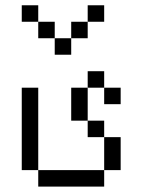

<svg xmlns="http://www.w3.org/2000/svg" viewBox="-20 -645 540 728"><path d="M125 -562.5H62.5V-625H125ZM62.5 -312.5H125V0H62.5ZM125 0H375V62.5H125ZM125 -562.5H187.5V-500H125ZM187.5 -500H250V-437.5H187.5ZM250 -312.5H312.5V-187.5H250ZM250 -562.5H312.5V-500H250ZM312.5 -187.5H375V-125H312.5ZM312.5 -375H375V-312.5H312.5ZM312.5 -625H375V-562.5H312.5ZM375 -125H437.5V0H375ZM375 -312.5H437.5V-250H375Z"/></svg>

Font: 寒蝉点阵体 16px
Style: Regular
Weight: 400
Designer: Designed by Warren2060
Foundry: ChillType
Version: Version 1.000